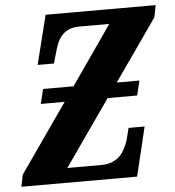

<svg xmlns="http://www.w3.org/2000/svg" viewBox="-52 -762 740 810"><g transform="rotate(-5 318.5 -357.0)"><path d="M627 -663 445 -403H541L526 -341H401L206 -62H350Q395 -62 424.5 -87.5Q454 -113 469 -172L478 -208H546L496 0H6L16 -50L219 -341H118L133 -403H262L435 -652H307Q269 -652 243.5 -631.5Q218 -611 205 -565L188 -506H119L171 -714H637Z"/></g></svg>

Font: Noto Serif CondExtraBold
Style: Italic
Weight: 800
Width: 3
Italic angle: -12°
Designer: Monotype Design Team
Foundry: Monotype Imaging Inc.
Version: Version 1.001